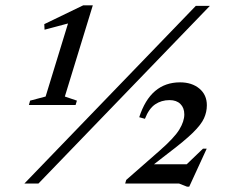

<svg xmlns="http://www.w3.org/2000/svg" viewBox="-20 -692 854 724"><path d="M72 0 718.5 -670H771.5L125 0ZM759.5 -131.5 693.5 12H685.5L655 0H452L456 -13.5L581.5 -123.5Q637.5 -172.5 656.2 -203.5Q675 -234.5 675 -260.5Q675 -285.5 660.2 -300Q645.5 -314.5 619.5 -314.5Q588.5 -314.5 565 -298.5Q541.5 -282.5 526.5 -244L505 -250Q547.5 -381.5 659 -381.5Q703.5 -381.5 731.8 -358Q760 -334.5 760 -295Q760 -269.5 749.2 -245.8Q738.5 -222 707 -191.2Q675.5 -160.5 614 -114L560.5 -72.5H684L745.5 -131.5ZM152 -328 236.5 -603.5 148 -580 147 -601 294 -672H330L224.5 -328L270 -312.5L265 -296H89L93.5 -312.5Z"/></svg>

Font: Newsreader Text Medium
Style: Italic
Weight: 500
Italic angle: -17°
Designer: Hugues Gentile
Foundry: Production Type
Version: Version 1.001